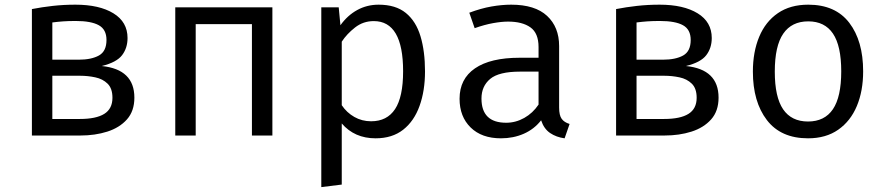

<svg xmlns="http://www.w3.org/2000/svg" viewBox="-20 -571 3732 809"><path d="M297.9 -551.3Q398.5 -551.3 457.9 -514.9Q517.4 -478.5 517.4 -410.8Q517.4 -368.7 494.4 -338.5Q471.3 -308.2 408.7 -292.8Q546.2 -279 546.2 -159.5Q546.2 -103.1 514.9 -67.9Q483.6 -32.8 432.1 -16.4Q380.5 0 318.5 0H114.4V-532.8Q156.4 -541 202.6 -546.2Q248.7 -551.3 297.9 -551.3ZM299 -482.6Q268.2 -482.6 246.7 -481Q225.1 -479.5 200.5 -476.4V-319.5H311.8Q365.1 -319.5 396.9 -337.2Q428.7 -354.9 428.7 -402.6Q428.7 -446.7 396.4 -464.6Q364.1 -482.6 299 -482.6ZM200.5 -69.7H316.4Q385.1 -69.7 419.5 -91.3Q453.8 -112.8 453.8 -159Q453.8 -198.5 433.3 -218.5Q412.8 -238.5 381.5 -245.1Q350.3 -251.8 317.4 -251.8H200.5Z M1041.5 0V-469.2H804.6V0H718.5V-540H1127.7V0Z M1575.4 -551.3Q1647.2 -551.3 1690 -516.4Q1732.8 -481.5 1751.8 -418.2Q1770.8 -354.9 1770.8 -270.3Q1770.8 -188.7 1747.9 -124.9Q1725.1 -61 1679 -24.6Q1632.8 11.8 1562.6 11.8Q1473.8 11.8 1420 -50.8V206.7L1333.8 217.4V-540H1407.2L1414.4 -464.6Q1444.1 -506.2 1485.1 -528.7Q1526.2 -551.3 1575.4 -551.3ZM1554.9 -482.1Q1510.3 -482.1 1475.9 -455.1Q1441.5 -428.2 1420 -395.4V-127.7Q1441 -96.4 1473.1 -78.2Q1505.1 -60 1543.6 -60Q1610.8 -60 1644.6 -111.3Q1678.5 -162.6 1678.5 -270.8Q1678.5 -482.1 1554.9 -482.1Z M2335.9 -117.9Q2335.9 -85.1 2346.7 -70.3Q2357.4 -55.4 2380 -48.7L2359 11.8Q2324.1 7.2 2297.9 -10.5Q2271.8 -28.2 2260 -64.1Q2230.8 -26.7 2186.9 -7.4Q2143.1 11.8 2090.8 11.8Q2009.7 11.8 1963.1 -33.8Q1916.4 -79.5 1916.4 -154.9Q1916.4 -238.5 1981.5 -283.1Q2046.7 -327.7 2169.7 -327.7H2249.2V-372.8Q2249.2 -431.3 2215.1 -455.6Q2181 -480 2120.5 -480Q2093.8 -480 2057.9 -473.6Q2022.1 -467.2 1980 -452.3L1957.4 -517.4Q2006.7 -535.9 2050.5 -543.6Q2094.4 -551.3 2133.8 -551.3Q2234.4 -551.3 2285.1 -504.1Q2335.9 -456.9 2335.9 -376.9ZM2112.8 -53.8Q2152.8 -53.8 2189 -74.1Q2225.1 -94.4 2249.2 -130.3V-269.2H2171.3Q2082.1 -269.2 2045.4 -238.5Q2008.7 -207.7 2008.7 -155.9Q2008.7 -53.8 2112.8 -53.8Z M2759.5 -551.3Q2860 -551.3 2919.5 -514.9Q2979 -478.5 2979 -410.8Q2979 -368.7 2955.9 -338.5Q2932.8 -308.2 2870.3 -292.8Q3007.7 -279 3007.7 -159.5Q3007.7 -103.1 2976.4 -67.9Q2945.1 -32.8 2893.6 -16.4Q2842.1 0 2780 0H2575.9V-532.8Q2617.9 -541 2664.1 -546.2Q2710.3 -551.3 2759.5 -551.3ZM2760.5 -482.6Q2729.7 -482.6 2708.2 -481Q2686.7 -479.5 2662.1 -476.4V-319.5H2773.3Q2826.7 -319.5 2858.5 -337.2Q2890.3 -354.9 2890.3 -402.6Q2890.3 -446.7 2857.9 -464.6Q2825.6 -482.6 2760.5 -482.6ZM2662.1 -69.7H2777.9Q2846.7 -69.7 2881 -91.3Q2915.4 -112.8 2915.4 -159Q2915.4 -198.5 2894.9 -218.5Q2874.4 -238.5 2843.1 -245.1Q2811.8 -251.8 2779 -251.8H2662.1Z M3385.6 -551.3Q3500 -551.3 3558.5 -474.9Q3616.9 -398.5 3616.9 -270.3Q3616.9 -187.7 3590.3 -124.1Q3563.6 -60.5 3511.8 -24.4Q3460 11.8 3384.6 11.8Q3270.3 11.8 3211.3 -65.1Q3152.3 -142.1 3152.3 -269.2Q3152.3 -352.3 3179 -416.2Q3205.6 -480 3257.7 -515.6Q3309.7 -551.3 3385.6 -551.3ZM3385.6 -481Q3315.9 -481 3280.3 -429.2Q3244.6 -377.4 3244.6 -269.2Q3244.6 -162.1 3279.7 -110.5Q3314.9 -59 3384.6 -59Q3454.4 -59 3489.5 -110.8Q3524.6 -162.6 3524.6 -270.3Q3524.6 -377.9 3489.7 -429.5Q3454.9 -481 3385.6 -481Z"/></svg>

Font: FiraCode Nerd Font
Style: Regular
Weight: 400
Designer: Carrois Corporate, Edenspiekermann AG, Nikita Prokopov
Foundry: Carrois Corporate, Edenspiekermann AG, Nikita Prokopov
Version: Version 6.002;Nerd Fonts 2.1.0